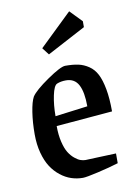

<svg xmlns="http://www.w3.org/2000/svg" viewBox="-80 -733 565 795"><g transform="rotate(-10 202.5 -335.5)"><path d="M153.8 -519 130.9 -548.8 267.1 -680.2 315.9 -629.9V-605ZM204.1 8.8Q178.7 8.8 155.3 1Q131.8 -6.8 110.4 -23.7Q88.9 -40.5 73 -64.9Q57.1 -89.4 47.6 -125Q38.1 -160.6 38.1 -203.1Q38.1 -253.4 44.7 -295.9Q51.3 -338.4 62 -357.9Q77.6 -381.8 135 -421.4Q192.4 -460.9 211.9 -460.9Q243.7 -460.9 266.4 -456.1Q289.1 -451.2 309.8 -437.3Q330.6 -423.3 343 -399.2Q355.5 -375 362.8 -335.4Q370.1 -295.9 370.1 -241.2L133.8 -221.2Q133.8 -183.6 140.9 -154.3Q147.9 -125 158.4 -108.2Q168.9 -91.3 182.4 -80.3Q195.8 -69.3 206.5 -65.7Q217.3 -62 227.1 -62Q231.9 -62 283.4 -64.2Q335 -66.4 356 -66.9V-25.9Q319.8 -14.6 269 -2.9Q218.3 8.8 204.1 8.8ZM136.2 -262.2 272.9 -279.8Q272.9 -339.4 256.8 -370.1Q240.7 -400.9 204.1 -400.9Q182.6 -400.9 166 -394Q152.8 -388.2 144.5 -348.6Q136.2 -309.1 136.2 -262.2Z"/></g></svg>

Font: Grenze
Style: Regular
Weight: 400
Designer: Renata Polastri
Foundry: Omnibus-Type
Version: Version 1.002;PS 001.002;hotconv 1.0.88;makeotf.lib2.5.64775